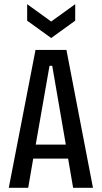

<svg xmlns="http://www.w3.org/2000/svg" viewBox="-20 -899 487 919"><path d="M22 0 150 -660H298L425 0H330L306 -140H139L115 0ZM217 -584 151 -207H295L230 -584ZM110 -879 225 -796 340 -879V-800L225 -717L110 -800Z"/></svg>

Font: Bricolage Grotesque 12pt Condensed
Style: Regular
Weight: 400
Width: 3
Designer: Mathieu Triay
Foundry: Atelier Triay
Version: Version 1.001; ttfautohint (v1.8.4.7-5d5b);gftools[0.9.33.de